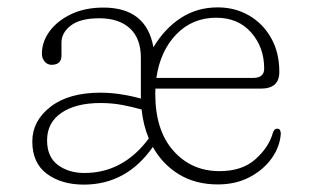

<svg xmlns="http://www.w3.org/2000/svg" viewBox="-20 -489 848 520"><path d="M736.5 -294Q736.5 -249 686.5 -249H401Q400.5 -242 400.5 -235Q400.5 -136 449.5 -80.8Q498.5 -25.5 574.5 -25.5Q635.5 -25.5 671.5 -57.5Q707.5 -89.5 718.5 -127.5Q722 -140.5 730.5 -140.5Q736.5 -140.5 738.5 -136.2Q740.5 -132 740.5 -126.5Q738 -91.5 715.8 -60.2Q693.5 -29 656 -9.2Q618.5 10.5 570 10.5Q509.5 10.5 464.8 -16.8Q420 -44 394 -91Q322.5 11 207 11Q146.5 11 107 -18.2Q67.5 -47.5 67.5 -106Q67.5 -161.5 116.8 -199.8Q166 -238 252 -238Q279.5 -238 308.2 -233.5Q337 -229 361.5 -222Q361.5 -226.5 361.5 -231V-332.5Q361.5 -385 331.8 -412.2Q302 -439.5 249 -439.5Q197.5 -439.5 172 -420Q146.5 -400.5 146.5 -373.5V-338.5Q146.5 -313.5 119.5 -313.5Q108.5 -313.5 101 -322.2Q93.5 -331 93.5 -343.5Q93.5 -376 114.5 -404.5Q135.5 -433 173 -450.8Q210.5 -468.5 260 -468.5Q376.5 -468.5 395.5 -361Q426 -412 470 -440.5Q514 -469 569.5 -469Q616.5 -469 654.2 -447.2Q692 -425.5 714.2 -386.2Q736.5 -347 736.5 -294ZM565.5 -441Q501 -441 457.5 -396Q414 -351 403.5 -278H665.5Q695.5 -278 695.5 -303Q695.5 -361 660.2 -401Q625 -441 565.5 -441ZM107.5 -109Q107.5 -64 136.8 -42.2Q166 -20.5 208.5 -20.5Q313.5 -20.5 383 -114Q368 -149.5 363.5 -192.5Q338.5 -199.5 310.8 -204.8Q283 -210 252 -210Q185.5 -210 146.5 -183.5Q107.5 -157 107.5 -109Z"/></svg>

Font: Fraunces 9pt SuperSoft Thin
Style: Regular
Weight: 100
Version: Version 1.000;[b76b70a41]